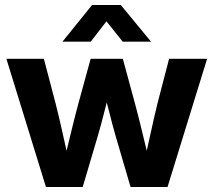

<svg xmlns="http://www.w3.org/2000/svg" viewBox="-20 -752 858 772"><path d="M164.8 0 5.7 -515.6H156.4L203.7 -335.5Q217.8 -280.1 230.8 -220.8Q243.8 -161.5 256.9 -104H237.5Q251.7 -161.5 265.9 -220.8Q280.2 -280.1 295.1 -335.5L344.5 -515.6H473.9L522.8 -335.5Q537.7 -280.1 551.9 -220.8Q566.1 -161.5 580.2 -104H560.7Q573.8 -161.5 586.6 -220.6Q599.4 -279.8 613 -335.5L659.9 -515.6H812.7L653.6 0H505L445 -204.8Q432 -250 420.1 -297.8Q408.1 -345.6 395.8 -392.5H422.8Q410.3 -345.6 398.3 -297.8Q386.4 -250 373.1 -204.8L312.5 0ZM344.7 -584.5H231.6V-585L350.3 -732H465.6L586.8 -585V-584.5H473.3L408.1 -666.2Z"/></svg>

Font: Inter Khmer Looped
Style: Regular
Weight: 400
Designer: Rasmus Andersson, Sovichet Tep
Foundry: Anagata Design
Version: Version 1.000